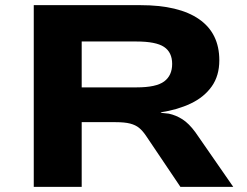

<svg xmlns="http://www.w3.org/2000/svg" viewBox="-20 -725 960 745"><path d="M111 0V-705H525Q674 -705 752.5 -650.5Q831 -596 831 -491Q831 -431 801.5 -389.5Q772 -348 720.5 -323.5Q669 -299 603 -289L607 -287L635 -284Q663 -278 688 -262Q713 -246 738 -212L885 0H680L546 -199Q533 -218 519.5 -229Q506 -240 485 -245.5Q464 -251 428 -251H297V0ZM297 -386H511Q586 -386 617 -409Q648 -432 648 -477Q648 -522 616.5 -543Q585 -564 509 -564H297Z"/></svg>

Font: Nunito Sans 7pt Expanded ExtraBold
Style: Regular
Weight: 800
Width: 7
Designer: Vernon Adams
Foundry: Vernon Adams
Version: Version 3.101;gftools[0.9.27]